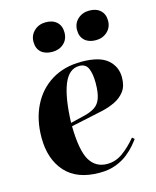

<svg xmlns="http://www.w3.org/2000/svg" viewBox="-116 -843 760 936"><g transform="rotate(-15 264.0 -374.5)"><path d="M323 -532Q414 -532 454.5 -497Q495 -462 495 -408Q495 -364 475.5 -338Q456 -312 425 -297Q394 -282 360 -274.5Q326 -267 297 -261L198 -240Q200 -117 229.5 -67.5Q259 -18 317 -18Q360 -18 396.5 -44.5Q433 -71 466 -111L477 -101Q470 -91 454 -72Q438 -53 413 -33Q388 -13 352.5 0.5Q317 14 270 14Q156 14 98 -51Q40 -116 40 -224Q40 -315 74.5 -384.5Q109 -454 172.5 -493Q236 -532 323 -532ZM364 -415Q364 -459 352.5 -487Q341 -515 308 -515Q255 -515 228.5 -448.5Q202 -382 198 -257L272 -275Q303 -283 323.5 -296.5Q344 -310 354 -338Q364 -366 364 -415ZM343 -686Q343 -720 366.5 -741.5Q390 -763 425 -763Q460 -763 480.5 -744Q501 -725 501 -692Q501 -658 477.5 -636.5Q454 -615 420 -615Q384 -615 363.5 -634Q343 -653 343 -686ZM123 -686Q123 -719 146.5 -741Q170 -763 205 -763Q240 -763 260.5 -744Q281 -725 281 -692Q281 -657 258 -636Q235 -615 200 -615Q164 -615 143.5 -633.5Q123 -652 123 -686Z"/></g></svg>

Font: Literata 72pt
Style: Bold Italic
Weight: 700
Italic angle: -2°
Designer: Latin by Veronika Burian and Jose Scaglione. Greek by Irene Vlachou. Cyrillic by Vera Evstafieva
Foundry: TypeTogether
Version: Version 3.002